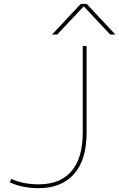

<svg xmlns="http://www.w3.org/2000/svg" viewBox="-20 -970 621 1000"><path d="M581 -790H554L417 -936H415L278 -790H251L401 -950H431ZM31 -20 39 -38Q101 -10 181 -10Q294 -10 352.5 -78.5Q411 -147 411 -280V-730H431V-280Q431 -137 365.5 -63.5Q300 10 181 10Q98 10 31 -20Z"/></svg>

Font: Mplus 1p Thin
Style: Regular
Weight: 250
Version: Version 1.061